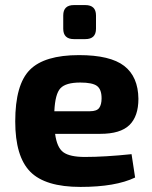

<svg xmlns="http://www.w3.org/2000/svg" viewBox="-20 -724 600 756"><path d="M316 -570H271Q229 -570 229 -611V-663Q229 -704 271 -704H316Q358 -704 358 -663V-611Q358 -570 316 -570ZM375 -197H197Q204 -143 229.5 -124.5Q255 -106 314 -106Q393 -106 498 -117L512 -25Q435 12 297 12Q158 12 99 -48Q40 -108 40 -246Q40 -391 97.5 -449Q155 -507 291 -507Q414 -507 469 -464.5Q524 -422 525 -335Q525 -266 489.5 -231.5Q454 -197 375 -197ZM194 -286H334Q361 -286 370.5 -299Q380 -312 380 -337Q380 -372 362 -385.5Q344 -399 296 -399Q239 -399 218 -376.5Q197 -354 194 -286Z"/></svg>

Font: Exo 2.0
Style: Bold
Weight: 700
Designer: Natanael Gama
Version: Version 1.001;PS 001.001;hotconv 1.0.70;makeotf.lib2.5.58329